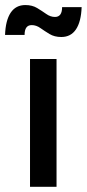

<svg xmlns="http://www.w3.org/2000/svg" viewBox="-64 -722 336 742"><path d="M52 0V-494H154.5V0ZM173 -579Q146.5 -579 127.5 -590.5Q108.5 -602 92.2 -613.5Q76 -625 58.5 -625Q31 -625 31 -587H-44.5Q-42.5 -643 -22.8 -672.8Q-3 -702.5 34 -702.5Q60.5 -702.5 79.5 -691Q98.5 -679.5 114.8 -668Q131 -656.5 148.5 -656.5Q176 -656.5 176 -694.5H251.5Q249.5 -638.5 229.8 -608.8Q210 -579 173 -579Z"/></svg>

Font: Cabin Condensed Medium
Style: Regular
Weight: 500
Width: 3
Designer: Pablo Impallari
Foundry: Pablo Impallari. http://www.impallari.com Igino Marini. http://www.ikern.com
Version: Version 3.001; ttfautohint (v1.8.3)